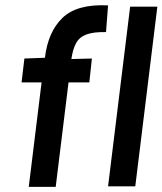

<svg xmlns="http://www.w3.org/2000/svg" viewBox="-20 -726 633 748"><path d="M393 -601Q345 -602 317.5 -592Q290 -582 277 -559Q264 -536 258 -496L338 -498L328 -405H247L197 2H92L142 -405H64L75 -498L155 -501Q167 -602 223.5 -656.5Q280 -711 401 -705ZM507 0H401L487 -700H593Z"/></svg>

Font: Kulim Park SemiBold
Style: Italic
Weight: 600
Italic angle: -8°
Designer: Noponies / Dale Sattler
Foundry: Noponies
Version: Version 1.000; ttfautohint (v1.8.3)